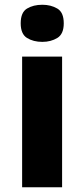

<svg xmlns="http://www.w3.org/2000/svg" viewBox="-20 -787 354 807"><path d="M158 -767Q194 -767 221 -751Q248 -735 248 -689Q248 -644 221 -627.5Q194 -611 158 -611Q120 -611 93.5 -627.5Q67 -644 67 -689Q67 -735 93.5 -751Q120 -767 158 -767ZM241 -549V0H73V-549Z"/></svg>

Font: Noto Sans ExtraBold
Style: Regular
Weight: 800
Designer: Monotype Design Team
Foundry: Monotype Imaging Inc.
Version: Version 2.007